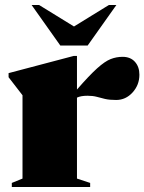

<svg xmlns="http://www.w3.org/2000/svg" viewBox="-20 -752 580 772"><path d="M473 -523.5Q504.5 -523.5 522.5 -503.5Q540.5 -483.5 540.5 -451.5Q540.5 -410.5 513 -380.2Q485.5 -350 447 -350Q420 -350 402.2 -354.2Q384.5 -358.5 368.8 -362.8Q353 -367 331.5 -367Q305 -367 289.5 -359.5V-34L342.5 -16.5V0H27.5V-16.5L70.5 -34V-369L14.5 -441.5V-458L276 -527H289.5V-392Q339.5 -449.5 370.8 -477.5Q402 -505.5 425 -514.5Q448 -523.5 473 -523.5ZM448 -732 332.5 -569H222.5L107 -732H137L277.5 -645.5L418 -732Z"/></svg>

Font: Newsreader 72pt ExtraBold
Style: Regular
Weight: 800
Designer: Hugues Gentile
Foundry: Production Type
Version: Version 1.003; ttfautohint (v1.8.3)